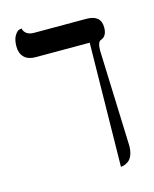

<svg xmlns="http://www.w3.org/2000/svg" viewBox="-109 -624 694 866"><g transform="rotate(-15 237.5 -190.5)"><path d="M392.1 -360.8 408.2 85.9Q408.2 112.8 400.6 130.9Q393.1 148.9 381.6 156.5Q370.1 164.1 362.1 166.5Q354 168.9 347.2 168.9L356 -408.2H103Q68.8 -408.2 50.5 -426.5Q32.2 -444.8 32.2 -476.8Q32.2 -508.8 43.2 -526.9Q54.2 -544.9 64.5 -547.4L75.2 -549.8Q84 -515.6 127 -516.1H369.1Q437 -516.1 437 -458Q437 -417 408.2 -407.2Q392.1 -401.9 392.1 -360.8Z"/></g></svg>

Font: Linux Libertine O
Style: Regular
Weight: 400
Designer: Philipp H. Poll
Foundry: Philipp H. Poll
Version: Version 5.3.0